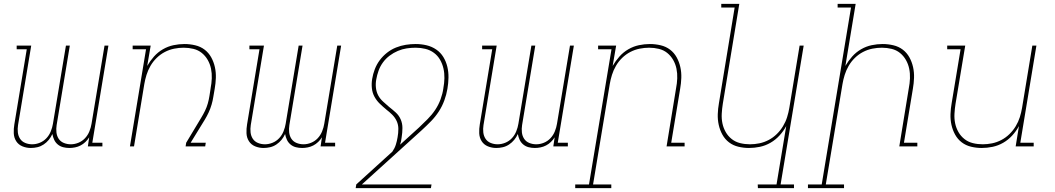

<svg xmlns="http://www.w3.org/2000/svg" viewBox="-20 -755 5440 990"><path d="M139 8Q116 8 95.5 -0.5Q75 -9 63.5 -27Q52 -45 51 -68Q50 -91 54 -114L118 -501H66V-520H141L73 -110Q70 -91 72 -72.5Q74 -54 83.5 -39.5Q93 -25 110 -18Q127 -11 146 -11Q166 -11 185.5 -19Q205 -27 219.5 -42.5Q234 -58 242 -78Q250 -98 253 -117L320 -520H340L272 -110Q269 -91 271 -72.5Q273 -54 282.5 -39.5Q292 -25 309 -18Q326 -11 345 -11Q365 -11 384.5 -19Q404 -27 418.5 -42.5Q433 -58 441 -78Q449 -98 452 -117L519 -520H539L456 -19H508V0H433L440 -47Q432 -34 420.5 -23Q409 -12 395.5 -5Q382 2 367 5Q352 8 338 8Q321 8 305.5 4Q290 0 278 -10Q266 -20 259.5 -34Q253 -48 250 -64Q243 -48 231.5 -34Q220 -20 205 -10Q190 0 173 4Q156 8 139 8Z M650 0 733 -501H664V-520H757L739 -415Q754 -441 774 -463.5Q794 -486 820 -501Q846 -516 874.5 -522Q903 -528 931 -528Q959 -528 986.5 -521.5Q1014 -515 1035 -499Q1056 -483 1069 -459.5Q1082 -436 1088 -409Q1094 -382 1093 -353.5Q1092 -325 1087 -297Q1083 -276 1080 -256Q1077 -236 1071 -215.5Q1065 -195 1056 -175.5Q1047 -156 1036 -138L963 -19H1041L1038 0H937L940 -19L1017 -147Q1028 -165 1037 -183.5Q1046 -202 1051.5 -221.5Q1057 -241 1060 -260.5Q1063 -280 1066 -299V-300Q1071 -325 1072 -351Q1073 -377 1068 -401Q1063 -425 1051 -446Q1039 -467 1020.5 -482Q1002 -497 977.5 -503Q953 -509 927 -509Q903 -509 878 -504Q853 -499 830 -487Q807 -475 788 -456.5Q769 -438 756 -415.5Q743 -393 735.5 -369Q728 -345 724 -321L671 0Z M1339 8Q1316 8 1295.5 -0.5Q1275 -9 1263.5 -27Q1252 -45 1251 -68Q1250 -91 1254 -114L1318 -501H1266V-520H1341L1273 -110Q1270 -91 1272 -72.5Q1274 -54 1283.5 -39.5Q1293 -25 1310 -18Q1327 -11 1346 -11Q1366 -11 1385.5 -19Q1405 -27 1419.5 -42.5Q1434 -58 1442 -78Q1450 -98 1453 -117L1520 -520H1540L1472 -110Q1469 -91 1471 -72.5Q1473 -54 1482.5 -39.5Q1492 -25 1509 -18Q1526 -11 1545 -11Q1565 -11 1584.5 -19Q1604 -27 1618.5 -42.5Q1633 -58 1641 -78Q1649 -98 1652 -117L1719 -520H1739L1656 -19H1708V0H1633L1640 -47Q1632 -34 1620.5 -23Q1609 -12 1595.5 -5Q1582 2 1567 5Q1552 8 1538 8Q1521 8 1505.5 4Q1490 0 1478 -10Q1466 -20 1459.5 -34Q1453 -48 1450 -64Q1443 -48 1431.5 -34Q1420 -20 1405 -10Q1390 0 1373 4Q1356 8 1339 8Z M2202 215H1814L1817 196L2003 27Q2015 10 2021 -9Q2027 -28 2030 -47H2051Q2050 -37 2048 -27.5Q2046 -18 2043 -9L2141 -98Q2163 -119 2185 -141Q2207 -163 2224 -188.5Q2241 -214 2251.5 -242.5Q2262 -271 2266 -299V-300Q2271 -326 2271.5 -352Q2272 -378 2266.5 -402Q2261 -426 2249 -447Q2237 -468 2217.5 -482.5Q2198 -497 2173.5 -503Q2149 -509 2123 -509Q2100 -509 2077 -505.5Q2054 -502 2031.5 -492.5Q2009 -483 1989 -468Q1969 -453 1954.5 -433Q1940 -413 1932 -390.5Q1924 -368 1920 -345Q1916 -323 1918.5 -301.5Q1921 -280 1930.5 -262.5Q1940 -245 1955.5 -231Q1971 -217 1986 -204Q2004 -190 2020.5 -175Q2037 -160 2046 -139.5Q2055 -119 2055 -95Q2055 -71 2051 -47H2030Q2034 -69 2034 -90.5Q2034 -112 2025.5 -130.5Q2017 -149 2002.5 -163.5Q1988 -178 1972 -190L1971 -191Q1954 -205 1938 -220.5Q1922 -236 1911 -256Q1900 -276 1897.5 -300Q1895 -324 1899 -348Q1903 -373 1912.5 -398Q1922 -423 1938 -444.5Q1954 -466 1975.5 -483Q1997 -500 2022 -510Q2047 -520 2072.5 -524Q2098 -528 2123 -528Q2152 -528 2179.5 -521.5Q2207 -515 2229.5 -499.5Q2252 -484 2266 -461Q2280 -438 2286.5 -411Q2293 -384 2292.5 -355Q2292 -326 2287 -297Q2282 -267 2271 -237Q2260 -207 2242.5 -180Q2225 -153 2202 -129.5Q2179 -106 2155 -84L1846 196H2205Z M2539 8Q2516 8 2495.5 -0.5Q2475 -9 2463.5 -27Q2452 -45 2451 -68Q2450 -91 2454 -114L2518 -501H2466V-520H2541L2473 -110Q2470 -91 2472 -72.5Q2474 -54 2483.5 -39.5Q2493 -25 2510 -18Q2527 -11 2546 -11Q2566 -11 2585.5 -19Q2605 -27 2619.5 -42.5Q2634 -58 2642 -78Q2650 -98 2653 -117L2720 -520H2740L2672 -110Q2669 -91 2671 -72.5Q2673 -54 2682.5 -39.5Q2692 -25 2709 -18Q2726 -11 2745 -11Q2765 -11 2784.5 -19Q2804 -27 2818.5 -42.5Q2833 -58 2841 -78Q2849 -98 2852 -117L2919 -520H2939L2856 -19H2908V0H2833L2840 -47Q2832 -34 2820.5 -23Q2809 -12 2795.5 -5Q2782 2 2767 5Q2752 8 2738 8Q2721 8 2705.5 4Q2690 0 2678 -10Q2666 -20 2659.5 -34Q2653 -48 2650 -64Q2643 -48 2631.5 -34Q2620 -20 2605 -10Q2590 0 2573 4Q2556 8 2539 8Z M3132 215H2946V196H3017L3133 -501H3064V-520H3157L3139 -415Q3154 -441 3174 -463.5Q3194 -486 3220 -501Q3246 -516 3274.5 -522Q3303 -528 3331 -528Q3359 -528 3386.5 -521.5Q3414 -515 3435 -499Q3456 -483 3469 -459.5Q3482 -436 3488 -409Q3494 -382 3493 -353.5Q3492 -325 3487 -297L3441 -19H3510V0H3417L3466 -300Q3471 -325 3472 -351Q3473 -377 3468 -401Q3463 -425 3451 -446Q3439 -467 3420.5 -482Q3402 -497 3377.5 -503Q3353 -509 3327 -509Q3303 -509 3278 -504Q3253 -499 3230 -487Q3207 -475 3188 -456.5Q3169 -438 3156 -415.5Q3143 -393 3135.5 -369Q3128 -345 3124 -321L3038 196H3132Z M4074 215H3888L3887 196H3984L4034 -105Q4020 -79 3999.5 -56.5Q3979 -34 3953 -19Q3927 -4 3898.5 2Q3870 8 3842 8Q3814 8 3787 1.5Q3760 -5 3739 -21Q3718 -37 3705 -60.5Q3692 -84 3686 -111Q3680 -138 3681 -166.5Q3682 -195 3687 -223L3768 -716H3699V-735H3792L3707 -220Q3703 -195 3701.5 -169Q3700 -143 3705 -119Q3710 -95 3722 -74Q3734 -53 3753 -38Q3772 -23 3796.5 -17Q3821 -11 3847 -11Q3871 -11 3895.5 -16Q3920 -21 3943 -33Q3966 -45 3985 -63.5Q4004 -82 4017.5 -104.5Q4031 -127 4038.5 -151Q4046 -175 4050 -199L4103 -520H4124L4005 196H4074Z M4332 215H4146V196H4217L4368 -716H4299V-735H4392L4339 -415Q4354 -441 4374 -463.5Q4394 -486 4420 -501Q4446 -516 4474.5 -522Q4503 -528 4531 -528Q4559 -528 4586.5 -521.5Q4614 -515 4635 -499Q4656 -483 4669 -459.5Q4682 -436 4688 -409Q4694 -382 4693 -353.5Q4692 -325 4687 -297L4641 -19H4710V0H4617L4666 -300Q4671 -325 4672 -351Q4673 -377 4668 -401Q4663 -425 4651 -446Q4639 -467 4620.5 -482Q4602 -497 4577.5 -503Q4553 -509 4527 -509Q4503 -509 4478 -504Q4453 -499 4430 -487Q4407 -475 4388 -456.5Q4369 -438 4356 -415.5Q4343 -393 4335.5 -369Q4328 -345 4324 -321L4238 196H4332Z M5042 8Q5014 8 4987 1.5Q4960 -5 4939 -21Q4918 -37 4905 -60.5Q4892 -84 4886 -111Q4880 -138 4881 -166.5Q4882 -195 4887 -223L4933 -501H4864V-520H4957L4907 -220Q4903 -195 4901.5 -169Q4900 -143 4905 -119Q4910 -95 4922 -74Q4934 -53 4953 -38Q4972 -23 4996.5 -17Q5021 -11 5047 -11Q5071 -11 5095.5 -16Q5120 -21 5143 -33Q5166 -45 5185 -63.5Q5204 -82 5217.5 -104.5Q5231 -127 5238.5 -151Q5246 -175 5250 -199L5303 -520H5324L5241 -19H5310V0H5217L5234 -105Q5220 -79 5199.5 -56.5Q5179 -34 5153 -19Q5127 -4 5098.5 2Q5070 8 5042 8Z"/></svg>

Font: Iosevka HT Thin Extended
Style: Italic
Weight: 100
Width: 7
Italic angle: -9°
Monospace: yes
Designer: Belleve Invis
Foundry: Belleve Invis
Version: Version 32.3.0; ttfautohint (v1.8.4)